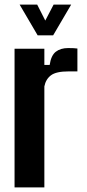

<svg xmlns="http://www.w3.org/2000/svg" viewBox="-20 -811 375 831"><path d="M43 0V-600H172V-530H195Q201 -571 221.5 -587Q242 -603 275 -603Q287 -603 298 -602.5Q309 -602 315 -601V-502H277Q223 -502 200.5 -485Q178 -468 172 -437V0ZM65 -791H141L176 -722L212 -791H288L210 -658H143Z"/></svg>

Font: Big Shoulders Display ExtraBold
Style: Regular
Weight: 800
Designer: Patric King
Foundry: XO Type Co
Version: Version 1.000; ttfautohint (v1.8.2)